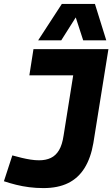

<svg xmlns="http://www.w3.org/2000/svg" viewBox="-49 -951 574 981"><path d="M-29 -25 14 -157Q39 -150 62 -144.5Q85 -139 107.5 -135.5Q130 -132 151 -132Q185 -132 210.5 -144Q236 -156 252.5 -183.5Q269 -211 276 -259L325 -566H101L122 -700H505L428 -220Q415 -144 383 -92.5Q351 -41 299 -15.5Q247 10 173 10Q135 10 100 5.5Q65 1 33 -7Q1 -15 -29 -25ZM146 -745 267 -931H436L494 -745H376L338 -862L264 -745Z"/></svg>

Font: Georama ExtraCondensed Thin
Style: Bold Italic
Weight: 700
Italic angle: -9°
Version: Version 1.001